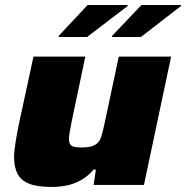

<svg xmlns="http://www.w3.org/2000/svg" viewBox="-20 -735 739 763"><path d="M187 8Q127 8 94.5 -5.5Q62 -19 49 -45.5Q36 -72 36 -111Q36 -133 41.5 -167.5Q47 -202 54 -237L113 -510H319L265 -253Q262 -237 258 -215.5Q254 -194 254 -184Q254 -169 259 -161.5Q264 -154 275 -151.5Q286 -149 303 -149Q329 -149 344 -153.5Q359 -158 368.5 -167.5Q378 -177 383 -194Q388 -211 394 -237L452 -510H660L552 0H352L361 -61H352Q330 -35 302.5 -19.5Q275 -4 245.5 2Q216 8 187 8ZM425 -588 426 -593 542 -715H699V-711L540 -588ZM213 -588 214 -593 328 -715H488L487 -711L326 -588Z"/></svg>

Font: Saira Expanded ExtraBold
Style: Italic
Weight: 800
Width: 7
Italic angle: -12°
Designer: Hector Gatti with collaboration of the Omnibus-Type team
Foundry: Omnibus-Type
Version: Version 1.101